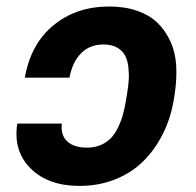

<svg xmlns="http://www.w3.org/2000/svg" viewBox="-20 -573 615 602"><path d="M34.1 -185.4H174Q169.4 -150.2 190.5 -130.1Q211.6 -110.1 252.8 -110.1Q277 -110.1 296.2 -118.4Q315.3 -126.8 328.1 -140.3Q340.9 -153.8 350.7 -174.4Q360.4 -195 365.9 -215.4Q371.4 -235.8 375.7 -262.1L378.2 -277.7Q382.5 -302.6 383.7 -322.6Q384.9 -342.7 382.3 -364.2Q379.6 -385.7 371.4 -400.2Q363.3 -414.8 346.6 -424.2Q329.9 -433.6 305 -433.6Q261.4 -433.6 234.2 -406.1Q207 -378.6 197.8 -329.5H57.9Q76.3 -435.4 147.9 -494Q219.5 -552.6 322.8 -552.6Q371.4 -552.6 410.2 -539.1Q448.9 -525.6 474.1 -501.1Q499.3 -476.6 514.7 -442.3Q530.2 -408 532.5 -366.7Q534.8 -325.3 527.7 -277.7L525.2 -262.1Q515.6 -203.5 491.1 -154.1Q466.6 -104.8 429.7 -68Q392.8 -31.2 341.3 -10.7Q289.8 9.9 229.4 9.9Q131.4 9.9 76.2 -44.7Q21 -99.4 34.1 -185.4Z"/></svg>

Font: Karasuma Gothic
Style: Bold Italic
Weight: 700
Italic angle: 9.39998°
Designer: Rasmus Andersson / Ryoko Nishizuka
Foundry: Genbu
Version: Version 1.00